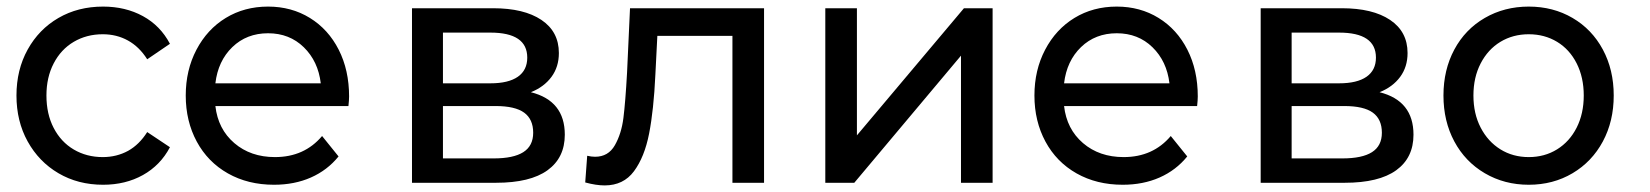

<svg xmlns="http://www.w3.org/2000/svg" viewBox="-20 -555 5010 583"><path d="M157.5 -29C197.2 -5.7 242.3 6 293 6C338.3 6 378.7 -3.8 414 -23.5C449.3 -43.2 476.7 -71.3 496 -108L427 -154C411 -128.7 391.7 -109.7 369 -97C345.7 -84.3 320 -78 292 -78C259.3 -78 230 -85.7 204 -101C178 -116.3 157.7 -138.2 143 -166.5C128.3 -194.8 121 -227.7 121 -265C121 -301.7 128.3 -334.2 143 -362.5C157.7 -390.8 178 -412.7 204 -428C230 -443.3 259.3 -451 292 -451C320 -451 345.5 -444.7 368.5 -432C391.5 -419.3 411 -400.3 427 -375L496 -422C476.7 -458.7 449.3 -486.7 414 -506C378.7 -525.3 338.3 -535 293 -535C242.3 -535 197.2 -523.5 157.5 -500.5C117.8 -477.5 86.7 -445.5 64 -404.5C41.3 -363.5 30 -317 30 -265C30 -213 41.3 -166.5 64 -125.5C86.7 -84.5 117.8 -52.3 157.5 -29Z M1038 -233C1039.3 -245 1040 -254.7 1040 -262C1040 -315.3 1029.5 -362.7 1008.5 -404C987.5 -445.3 958.3 -477.5 921 -500.5C883.7 -523.5 841.3 -535 794 -535C746 -535 703.2 -523.5 665.5 -500.5C627.8 -477.5 598.2 -445.3 576.5 -404C554.8 -362.7 544 -316.3 544 -265C544 -213 555.2 -166.3 577.5 -125C599.8 -83.7 631.3 -51.5 672 -28.5C712.7 -5.5 759.3 6 812 6C853.3 6 890.7 -1.3 924 -16C957.3 -30.7 985.3 -52 1008 -80L958 -142C922 -99.3 874.3 -78 815 -78C765.7 -78 724.5 -92.2 691.5 -120.5C658.5 -148.8 639.3 -186.3 634 -233ZM685.5 -412C714.5 -440 750.7 -454 794 -454C837.3 -454 873.5 -439.8 902.5 -411.5C931.5 -383.2 948.7 -346.7 954 -302H634C639.3 -347.3 656.5 -384 685.5 -412Z M1695 -146C1695 -214.7 1660.7 -257.7 1592 -275C1618.7 -285.7 1639.5 -301.2 1654.5 -321.5C1669.5 -341.8 1677 -366 1677 -394C1677 -437.3 1659.3 -470.8 1624 -494.5C1588.7 -518.2 1539.7 -530 1477 -530H1231V0H1486C1555.3 0 1607.5 -12.7 1642.5 -38C1677.5 -63.3 1695 -99.3 1695 -146ZM1325 -302V-456H1469C1543.7 -456 1581 -430.7 1581 -380C1581 -354.7 1571.5 -335.3 1552.5 -322C1533.5 -308.7 1505.7 -302 1469 -302ZM1569 -93C1549 -80.3 1519 -74 1479 -74H1325V-233H1485C1524.3 -233 1553.2 -226.3 1571.5 -213C1589.8 -199.7 1599 -179.3 1599 -152C1599 -125.3 1589 -105.7 1569 -93Z M2300 -530H1893L1884 -334C1880.7 -274.7 1877 -229 1873 -197C1869 -165 1860.3 -137.3 1847 -114C1833.7 -90.7 1813.7 -79 1787 -79C1779.7 -79 1771.7 -80 1763 -82L1757 -1C1779 5 1798.7 8 1816 8C1854 8 1883.7 -6.3 1905 -35C1926.3 -63.7 1941.7 -101.8 1951 -149.5C1960.3 -197.2 1966.7 -256.7 1970 -328L1976 -446H2204V0H2300Z M2486 -530V0H2574L2898 -386V0H2994V-530H2907L2582 -144V-530Z M3615 -233C3616.3 -245 3617 -254.7 3617 -262C3617 -315.3 3606.5 -362.7 3585.5 -404C3564.5 -445.3 3535.3 -477.5 3498 -500.5C3460.7 -523.5 3418.3 -535 3371 -535C3323 -535 3280.2 -523.5 3242.5 -500.5C3204.8 -477.5 3175.2 -445.3 3153.5 -404C3131.8 -362.7 3121 -316.3 3121 -265C3121 -213 3132.2 -166.3 3154.5 -125C3176.8 -83.7 3208.3 -51.5 3249 -28.5C3289.7 -5.5 3336.3 6 3389 6C3430.3 6 3467.7 -1.3 3501 -16C3534.3 -30.7 3562.3 -52 3585 -80L3535 -142C3499 -99.3 3451.3 -78 3392 -78C3342.7 -78 3301.5 -92.2 3268.5 -120.5C3235.5 -148.8 3216.3 -186.3 3211 -233ZM3262.5 -412C3291.5 -440 3327.7 -454 3371 -454C3414.3 -454 3450.5 -439.8 3479.5 -411.5C3508.5 -383.2 3525.7 -346.7 3531 -302H3211C3216.3 -347.3 3233.5 -384 3262.5 -412Z M4272 -146C4272 -214.7 4237.7 -257.7 4169 -275C4195.7 -285.7 4216.5 -301.2 4231.5 -321.5C4246.5 -341.8 4254 -366 4254 -394C4254 -437.3 4236.3 -470.8 4201 -494.5C4165.7 -518.2 4116.7 -530 4054 -530H3808V0H4063C4132.3 0 4184.5 -12.7 4219.5 -38C4254.5 -63.3 4272 -99.3 4272 -146ZM3902 -302V-456H4046C4120.7 -456 4158 -430.7 4158 -380C4158 -354.7 4148.5 -335.3 4129.5 -322C4110.5 -308.7 4082.7 -302 4046 -302ZM4146 -93C4126 -80.3 4096 -74 4056 -74H3902V-233H4062C4101.3 -233 4130.2 -226.3 4148.5 -213C4166.8 -199.7 4176 -179.3 4176 -152C4176 -125.3 4166 -105.7 4146 -93Z M4488.5 -29C4528.2 -5.7 4572.7 6 4622 6C4671.3 6 4715.7 -5.7 4755 -29C4794.3 -52.3 4825 -84.5 4847 -125.5C4869 -166.5 4880 -213 4880 -265C4880 -317 4869 -363.5 4847 -404.5C4825 -445.5 4794.3 -477.5 4755 -500.5C4715.7 -523.5 4671.3 -535 4622 -535C4572.7 -535 4528.2 -523.5 4488.5 -500.5C4448.8 -477.5 4418 -445.5 4396 -404.5C4374 -363.5 4363 -317 4363 -265C4363 -213 4374 -166.5 4396 -125.5C4418 -84.5 4448.8 -52.3 4488.5 -29ZM4708 -101.5C4682.7 -85.8 4654 -78 4622 -78C4590 -78 4561.3 -85.8 4536 -101.5C4510.7 -117.2 4490.7 -139.2 4476 -167.5C4461.3 -195.8 4454 -228.3 4454 -265C4454 -301.7 4461.3 -334.2 4476 -362.5C4490.7 -390.8 4510.7 -412.7 4536 -428C4561.3 -443.3 4590 -451 4622 -451C4654 -451 4682.7 -443.3 4708 -428C4733.3 -412.7 4753.2 -390.8 4767.5 -362.5C4781.8 -334.2 4789 -301.7 4789 -265C4789 -228.3 4781.8 -195.8 4767.5 -167.5C4753.2 -139.2 4733.3 -117.2 4708 -101.5Z"/></svg>

Font: Rookery
Style: Regular
Weight: 400
Designer: Ryan Kimball / Julieta Ulanovsky
Foundry: Motorola Mobility LLC.
Version: Version 1.0